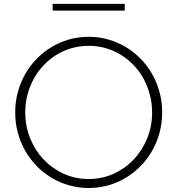

<svg xmlns="http://www.w3.org/2000/svg" viewBox="-20 -953 913 988"><path d="M436.4 14.5Q384.1 14.5 335.5 0.7Q286.8 -13.2 245 -38.4Q203.2 -63.6 168.6 -98.9Q134.1 -134.1 109.5 -177.5Q85 -220.9 71.6 -270.7Q58.2 -320.5 58.2 -374.5Q58.2 -428.6 71.6 -478.4Q85 -528.2 109.5 -571.6Q134.1 -615 168.6 -650.2Q203.2 -685.5 245 -710.7Q286.8 -735.9 335.2 -749.8Q383.6 -763.6 436.4 -763.6Q489.1 -763.6 537.5 -749.8Q585.9 -735.9 627.7 -710.7Q669.5 -685.5 704.1 -650.2Q738.6 -615 763.2 -571.6Q787.7 -528.2 801.1 -478.4Q814.5 -428.6 814.5 -374.5Q814.5 -320.5 801.1 -270.7Q787.7 -220.9 763.2 -177.5Q738.6 -134.1 704.1 -98.9Q669.5 -63.6 627.7 -38.4Q585.9 -13.2 537.3 0.7Q488.6 14.5 436.4 14.5ZM436.4 -31.8Q504.5 -31.8 564.1 -58.6Q623.6 -85.5 667.7 -131.8Q711.8 -178.2 737.3 -240.7Q762.7 -303.2 762.7 -374.5Q762.7 -422.3 751.1 -466.1Q739.5 -510 718.6 -548.2Q697.7 -586.4 668 -617.5Q638.2 -648.6 602 -670.9Q565.9 -693.2 523.9 -705.2Q481.8 -717.3 436.4 -717.3Q390.9 -717.3 348.9 -705.2Q306.8 -693.2 270.7 -670.9Q234.5 -648.6 204.8 -617.5Q175 -586.4 154.1 -548.2Q133.2 -510 121.6 -466.1Q110 -422.3 110 -374.5Q110 -303.2 135.5 -240.7Q160.9 -178.2 205 -131.8Q249.1 -85.5 308.6 -58.6Q368.2 -31.8 436.4 -31.8ZM250.9 -898.6V-933.2H621.8V-898.6Z"/></svg>

Font: Spartan Light
Style: Regular
Weight: 300
Designer: Matt Bailey, Mirko Velimirovic
Foundry: Matt Bailey
Version: Version 1.005